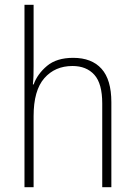

<svg xmlns="http://www.w3.org/2000/svg" viewBox="-20 -780 562 800"><path d="M120 -504Q120 -481 119.5 -464.5Q119 -448 117 -428H120Q136 -472 176 -505.5Q216 -539 285 -539Q362 -539 403 -493.5Q444 -448 444 -354V0H406V-349Q406 -432 373 -468.5Q340 -505 282 -505Q209 -505 164.5 -454Q120 -403 120 -296V0H82V-760H120Z"/></svg>

Font: Noto Sans Georgian SemiCondensed ExtraLight
Style: Regular
Weight: 200
Width: 4
Designer: Monotype Design Team, Akaki Razmadze
Foundry: Google LLC
Version: Version 2.005; ttfautohint (v1.8.4.7-5d5b)